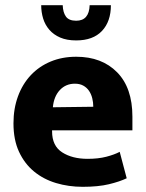

<svg xmlns="http://www.w3.org/2000/svg" viewBox="-20 -710 564 741"><path d="M491 -207H181V-203Q181 -147 220 -122Q259 -97 318 -97Q359 -97 390 -105Q421 -113 442 -124L469 -22Q442 -9 400.5 1Q359 11 299 11Q245 11 196.5 -3.5Q148 -18 111.5 -48Q75 -78 53.5 -124Q32 -170 32 -234Q32 -291 49.5 -338.5Q67 -386 99 -420Q131 -454 175.5 -472.5Q220 -491 274 -491Q373 -491 432 -431Q491 -371 491 -260ZM340 -298Q340 -315 336 -331Q332 -347 323.5 -359.5Q315 -372 301.5 -379.5Q288 -387 269 -387Q234 -387 211 -362.5Q188 -338 184 -296ZM222 -690Q223 -662 234.5 -646Q246 -630 274 -630Q324 -630 326 -690H408Q408 -627 373.5 -590.5Q339 -554 274 -554Q238 -554 212.5 -565Q187 -576 170.5 -595Q154 -614 146.5 -638.5Q139 -663 139 -690Z"/></svg>

Font: Ek Mukta ExtraBold
Style: Regular
Weight: 800
Designer: Girish Dalvi and Yashodeep Gholap
Foundry: Ek Type
Version: Version 2.538;PS 1.002;hotconv 16.6.51;makeotf.lib2.5.65220;